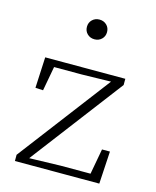

<svg xmlns="http://www.w3.org/2000/svg" viewBox="-109 -790 704 866"><g transform="rotate(15 243.5 -357.5)"><path d="M44 0V-29L377 -467L374 -445L370 -458L234 -455H87L109 -477L84 -341L48 -343L55 -487H429V-458L96 -20L103 -48V-29L248 -33H406L384 -10L410 -152H447L438 0ZM248 -623Q228 -623 214.5 -636Q201 -649 201 -669Q201 -689 214.5 -702Q228 -715 248 -715Q268 -715 281.5 -702Q295 -689 295 -669Q295 -649 281.5 -636Q268 -623 248 -623Z"/></g></svg>

Font: Source Serif 4 Light
Style: Regular
Weight: 300
Designer: Frank Grießhammer
Foundry: Adobe Systems Incorporated
Version: Version 4.004;hotconv 1.0.116;makeotfexe 2.5.65601